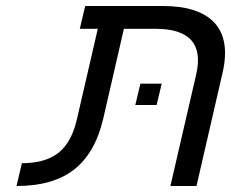

<svg xmlns="http://www.w3.org/2000/svg" viewBox="-20 -620 770 640"><path d="M634 -372Q669 -524 498 -524H393L324 -224Q297 -109 226 -54Q156 0 35 0L53 -76Q130 -76 174 -110Q218 -144 236 -221L306 -524H246L264 -600H523Q643 -600 695 -544Q747 -487 722 -378L635 0H548ZM448 -341H519L502 -270H431Z"/></svg>

Font: Miedinger
Style: Italic
Weight: 400
Italic angle: -13°
Version: Version 001.000